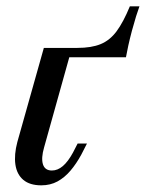

<svg xmlns="http://www.w3.org/2000/svg" viewBox="-20 -564 453 596"><path d="M108.1 11.3Q72.6 11.3 52.4 -5.6Q32.3 -22.6 27.8 -53.2Q23.4 -83.9 33.9 -123.4L116.1 -415.3H203.2L116.9 -106.5Q107.3 -73.4 113.3 -54Q119.4 -34.7 141.1 -34.7Q158.9 -34.7 175 -48.4Q191.1 -62.1 206.5 -90.3L221 -118.5H250L232.3 -83.9Q216.9 -55.6 198.8 -34.3Q180.6 -12.9 158.5 -0.8Q136.3 11.3 108.1 11.3ZM146.8 -386.3 153.2 -415.3H220.2Q263.7 -415.3 292.3 -427Q321 -438.7 341.9 -466.9Q362.9 -495.2 383.1 -544.4H412.9Q408.9 -533.9 402.4 -513.3Q396 -492.7 389.5 -468.5Q383.1 -444.4 378.2 -422.2Q373.4 -400 371 -386.3Z"/></svg>

Font: Playfair 5pt SemiExpanded Light Medium
Style: Italic
Weight: 500
Italic angle: -15.6°
Version: Version 2.001;gftools[0.9.30]